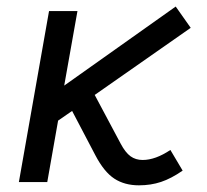

<svg xmlns="http://www.w3.org/2000/svg" viewBox="-20 -551 626 581"><path d="M37.1 0 128.4 -517.6H214.4L174.3 -292L511.7 -531.2L557.1 -466.8L266.6 -263.7L345.2 -116.2Q359.4 -89.4 375 -78.1Q390.6 -66.9 411.6 -66.9Q450.2 -66.9 495.6 -97.2L532.7 -34.7Q498 -10.7 467.3 -0.5Q436.5 9.8 400.4 9.8Q356.9 9.8 325.9 -10.5Q294.9 -30.8 268.6 -81.1L198.2 -215.3L155.8 -186L123 0Z"/></svg>

Font: Cascadia Mono PL SemiLight
Style: Italic
Weight: 350
Italic angle: -10°
Monospace: yes
Designer: Aaron Bell
Foundry: Saja Typeworks
Version: Version 2404.023; ttfautohint (v1.8.4)